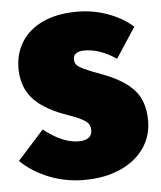

<svg xmlns="http://www.w3.org/2000/svg" viewBox="-57 -594 549 655"><g transform="rotate(-5 217.5 -267.0)"><path d="M421 -486 353 -382Q297 -420 245 -420Q225 -420 215.5 -413Q206 -406 206 -393Q206 -382 212 -374.5Q218 -367 238 -357.5Q258 -348 302 -332Q373 -305 406.5 -266.5Q440 -228 440 -163Q440 -109 410.5 -67.5Q381 -26 328 -3Q275 20 206 20Q143 20 86 -2.5Q29 -25 -11 -64L79 -164Q143 -113 198 -113Q220 -113 232 -121.5Q244 -130 244 -146Q244 -160 238 -169Q232 -178 213 -187.5Q194 -197 154 -211Q82 -238 48.5 -278Q15 -318 15 -379Q15 -429 40 -469Q65 -509 113.5 -531.5Q162 -554 231 -554Q286 -554 336.5 -535.5Q387 -517 421 -486Z"/></g></svg>

Font: Fira Sans Condensed Black
Style: Regular
Weight: 900
Width: 3
Designer: Carrois Corporate & Edenspiekermann AG
Foundry: Carrois Corporate GbR & Edenspiekermann AG
Version: Version 4.203